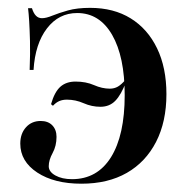

<svg xmlns="http://www.w3.org/2000/svg" viewBox="-20 -447 478 479"><path d="M183.1 11.3Q115.3 11.3 73 -16.5Q30.6 -44.4 30.6 -88.7Q30.6 -113.7 44.8 -129.4Q58.9 -145.2 81.5 -145.2Q100 -145.2 110.5 -134.3Q121 -123.4 121 -105.6Q121 -83.1 111.3 -65.3Q101.6 -47.6 101.6 -32.3Q101.6 -18.5 118.1 -9.3Q134.7 0 159.7 0Q222.6 0 256.9 -54.8Q291.1 -109.7 291.1 -209.7Q291.1 -305.6 259.7 -360.1Q228.2 -414.5 172.6 -414.5Q126.6 -414.5 97.2 -376.2Q67.7 -337.9 63.7 -272.6H54Q55.6 -315.3 54.8 -344.8Q54 -374.2 52.8 -394Q51.6 -413.7 50 -426.6H59.7Q63.7 -413.7 69.8 -407.7Q75.8 -401.6 84.7 -401.6Q95.2 -401.6 110.9 -408.1Q126.6 -414.5 149.6 -421Q172.6 -427.4 204.8 -427.4Q263.7 -427.4 306 -401.2Q348.4 -375 371.8 -326.6Q395.2 -278.2 395.2 -212.1Q395.2 -143.5 369.4 -93.1Q343.5 -42.7 296.4 -15.7Q249.2 11.3 183.1 11.3ZM292.7 -247.6 294.4 -242.7Q282.3 -210.5 267.7 -195.6Q253.2 -180.6 230.6 -180.6Q208.9 -180.6 188.7 -189.5Q168.5 -198.4 146.8 -198.4Q136.3 -198.4 127.8 -194.8Q119.4 -191.1 112.1 -183.1L107.3 -187.1Q116.1 -217.7 130.6 -230.6Q145.2 -243.5 168.5 -243.5Q194.4 -243.5 214.5 -234.7Q234.7 -225.8 254 -225.8Q265.3 -225.8 274.2 -231Q283.1 -236.3 292.7 -247.6Z"/></svg>

Font: Playfair 144pt SemiCondensed SemiBold
Style: Regular
Weight: 600
Width: 4
Designer: Claus Eggers Sørensen
Foundry: Claus Eggers Sørensen
Version: Version 2.203